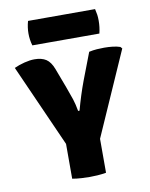

<svg xmlns="http://www.w3.org/2000/svg" viewBox="-84 -798 678 866"><g transform="rotate(-10 255.5 -365.0)"><path d="M352 -550.5Q370 -554.5 388.2 -555.8Q406.5 -557 421.5 -557Q441.5 -557 460.8 -554.8Q480 -552.5 494.5 -547.5L501.5 -539.5L332 -155.5V0Q312.5 3.5 292 4.8Q271.5 6 256.5 6Q242.5 6 219.5 4.8Q196.5 3.5 177 0V-159.5L9 -537Q30.5 -547 56.2 -553.5Q82 -560 102.5 -560Q135.5 -560 155.8 -546.8Q176 -533.5 188.5 -500.5L222 -411.5Q235.5 -375.5 243.2 -351.8Q251 -328 256.5 -296.5H263Q281.5 -365 304.5 -426.5ZM104.5 -623.5Q96.5 -650.5 96.5 -679.5Q96.5 -707 104.5 -735.5H411.5Q415 -719.5 416.8 -708.8Q418.5 -698 418.5 -681Q418.5 -651.5 411.5 -623.5Z"/></g></svg>

Font: Signika SC
Style: Bold
Weight: 700
Designer: Anna Giedryś
Foundry: Anna Giedryś
Version: Version 2.000; ttfautohint (v1.8.3) -l 8 -r 50 -G 200 -x 9 -